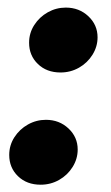

<svg xmlns="http://www.w3.org/2000/svg" viewBox="-20 -483 299 516"><path d="M4.8 -66.6Q4.8 -92.6 18.7 -114.2Q32.6 -135.8 55.1 -148.4Q77.6 -161 103.4 -161Q139.4 -161 164.1 -137.7Q188.8 -114.4 188.8 -81.2Q188.8 -56.2 175.2 -34.3Q161.6 -12.4 138.9 0.5Q116.2 13.4 89.2 13.4Q52 13.4 28.4 -9.4Q4.8 -32.2 4.8 -66.6ZM58.2 -368.2Q58.2 -394.2 72.1 -415.8Q86 -437.4 108.5 -450Q131 -462.6 156.8 -462.6Q192.8 -462.6 217.5 -439.3Q242.2 -416 242.2 -382.8Q242.2 -357.8 228.6 -335.9Q215 -314 192.3 -301.1Q169.6 -288.2 142.6 -288.2Q105.4 -288.2 81.8 -311Q58.2 -333.8 58.2 -368.2Z"/></svg>

Font: Fixel Italic Variable 20240409 Display Thin
Style: Italic
Weight: 100
Italic angle: -10°
Designer: AlfaBravo + MacPaw
Foundry: Kyrylo Tkachov, Marchela Mozhyna, Serhii Makarenko, Maria Weinstein, Zakhar Kryvoshyya
Version: Version 1.211;Glyphs 3.2 (3225)